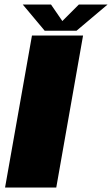

<svg xmlns="http://www.w3.org/2000/svg" viewBox="-20 -833 498 853"><path d="M2.5 0H230L349 -675H122ZM178.5 -696.5H320L458 -813H330.5L257 -739.5L206.5 -813H81Z"/></svg>

Font: Anybody Thin Black
Style: Italic
Weight: 900
Italic angle: -10°
Version: Version 1.113;gftools[0.9.25]